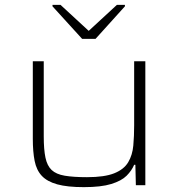

<svg xmlns="http://www.w3.org/2000/svg" viewBox="-20 -762 731 790"><path d="M325 8Q257 8 215.5 -3.5Q174 -15 152 -38.5Q130 -62 122.5 -100Q115 -138 115 -191V-510H160V-201Q160 -147 167 -113.5Q174 -80 192.5 -62.5Q211 -45 246.5 -39Q282 -33 338 -33Q410 -33 450 -49Q490 -65 507.5 -94.5Q525 -124 528.5 -163Q532 -202 532 -246V-510H578V0H539L537 -84H532Q522 -60 501 -39Q480 -18 438 -5Q396 8 325 8ZM318 -602 196 -736V-742H229L345 -635L461 -742H494V-736L373 -602Z"/></svg>

Font: Saira Expanded ExtraLight
Style: Regular
Weight: 250
Width: 7
Designer: Hector Gatti with collaboration of the Omnibus-Type team
Foundry: Omnibus-Type
Version: Version 1.101